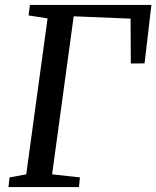

<svg xmlns="http://www.w3.org/2000/svg" viewBox="-20 -763 638 783"><path d="M14.5 0 19 -39.5 87 -52 174 -688 96.5 -700 102 -743H597.5L569.5 -504.5L513.5 -504L512.5 -687L280.5 -696.5L192.5 -52L306 -39.5L302 0Z"/></svg>

Font: Merriweather 20pt
Style: Italic
Weight: 400
Italic angle: -7.8°
Version: Version 2.101